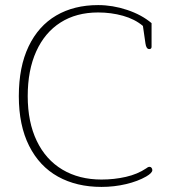

<svg xmlns="http://www.w3.org/2000/svg" viewBox="-20 -725 679 755"><path d="M54 -347Q54 -462 92.5 -542.5Q131 -623 201 -664Q271 -705 366 -705Q423 -705 480 -686Q537 -667 576 -634V-541Q576 -532 567 -532Q555 -532 552 -554L542 -623Q510 -650 463.5 -663Q417 -676 366 -676Q280 -676 218 -636.5Q156 -597 122.5 -523Q89 -449 89 -347Q89 -245 124.5 -171Q160 -97 225.5 -58Q291 -19 379 -19Q429 -19 475 -29.5Q521 -40 555 -63Q556 -64 560 -66.5Q564 -69 568 -69Q573 -69 576 -65Q579 -61 579 -56Q579 -45 555 -31Q522 -12 475.5 -1Q429 10 379 10Q281 10 208 -30.5Q135 -71 94.5 -151.5Q54 -232 54 -347Z"/></svg>

Font: Maitree ExtraLight
Style: Regular
Weight: 250
Designer: CadsonDemak Team
Foundry: CadsonDemak
Version: Version 1.002